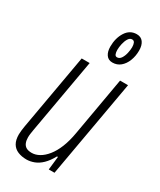

<svg xmlns="http://www.w3.org/2000/svg" viewBox="-195 -819 748 897"><g transform="rotate(30 179.5 -370.5)"><path d="M110 12Q84 12 63.5 3.5Q43 -5 32 -23.5Q21 -42 21 -72Q21 -82 22.5 -93.5Q24 -105 26 -118L98 -526H141L70 -124Q68 -112 66.5 -101.5Q65 -91 65 -81Q65 -65 70 -52.5Q75 -40 86 -33.5Q97 -27 116 -27Q136 -27 156.5 -38.5Q177 -50 195.5 -73Q214 -96 228 -130.5Q242 -165 250 -212L305 -526H348L255 0H224L232 -72H227Q210 -41 191 -22.5Q172 -4 151 4Q130 12 110 12ZM231 -581Q209 -581 197.5 -597.5Q186 -614 186 -641Q186 -687 207 -720Q228 -753 265 -753Q288 -753 300 -736.5Q312 -720 312 -692Q312 -662 302 -636.5Q292 -611 274 -596Q256 -581 231 -581ZM238 -613Q251 -613 259.5 -626Q268 -639 272 -657Q276 -675 276 -689Q276 -703 272 -712Q268 -721 258 -721Q246 -721 238 -708Q230 -695 226 -677Q222 -659 222 -644Q222 -631 225.5 -622Q229 -613 238 -613Z"/></g></svg>

Font: Archivo ExtraCondensed Thin
Style: Italic
Weight: 250
Width: 2
Italic angle: -10°
Designer: Hector Gatti
Foundry: Omnibus-Type
Version: Version 2.001